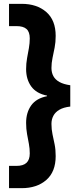

<svg xmlns="http://www.w3.org/2000/svg" viewBox="-20 -816 435 1000"><path d="M93 164H27V48H66Q101 48 118 32Q135 16 135 -17Q135 -42 130.5 -66.5Q126 -91 121 -117.5Q116 -144 116 -176Q116 -230 142.5 -267Q169 -304 225 -315V-318Q169 -329 142.5 -366Q116 -403 116 -456Q116 -486 121 -513Q126 -540 130.5 -565.5Q135 -591 135 -616Q135 -650 118 -665Q101 -680 66 -680H27V-796H93Q172 -796 221 -753.5Q270 -711 270 -629Q270 -596 264.5 -568Q259 -540 253.5 -514Q248 -488 248 -462Q248 -438 258 -419.5Q268 -401 289.5 -389Q311 -377 346 -372V-261Q311 -257 289.5 -244.5Q268 -232 258 -213Q248 -194 248 -171Q248 -142 253.5 -116.5Q259 -91 264.5 -64Q270 -37 270 -3Q270 79 221 121.5Q172 164 93 164Z"/></svg>

Font: DM Sans 9pt 36pt ExtraBold
Style: Regular
Weight: 800
Version: Version 4.004;gftools[0.9.30]